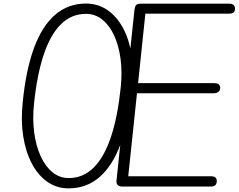

<svg xmlns="http://www.w3.org/2000/svg" viewBox="-20 -1024 1310 1054"><path d="M356 10Q291.5 10 240.2 -25.8Q189 -61.5 155 -125.8Q121 -190 107.5 -275.5Q94 -361 104.5 -460.5Q122 -640 166.8 -761Q211.5 -882 283 -943.2Q354.5 -1004.5 452 -1004.5Q517.5 -1004.5 569.2 -969.2Q621 -934 655 -870.8Q689 -807.5 702.8 -722.2Q716.5 -637 706 -537Q688 -357.5 643 -235.8Q598 -114 526.5 -52Q455 10 356 10ZM166.5 -452.5Q158 -368 168 -294.5Q178 -221 203.8 -165.2Q229.5 -109.5 268.5 -78Q307.5 -46.5 357 -46.5Q436.5 -46.5 494.5 -104.2Q552.5 -162 589.5 -273.8Q626.5 -385.5 643 -546.5Q651.5 -630.5 641.5 -703.2Q631.5 -776 605.8 -831Q580 -886 540.8 -917Q501.5 -948 452 -948Q372.5 -948 314.8 -891.2Q257 -834.5 220 -724Q183 -613.5 166.5 -452.5ZM651 0Q633 0 625.5 -8.8Q618 -17.5 619.5 -33L718 -969Q720 -986.5 726.5 -995.2Q733 -1004 756 -1004H1235.5Q1256 -1004 1263 -996.2Q1270 -988.5 1270 -976.5Q1270 -964 1263 -956.5Q1256 -949 1235.5 -949H778L738 -567.5H1154Q1174.5 -567.5 1181.8 -560Q1189 -552.5 1189 -541Q1189 -529.5 1180 -520.8Q1171 -512 1151 -512H732L684 -56.5H1136Q1156.5 -56.5 1163.2 -49.2Q1170 -42 1170 -30Q1170 -17 1163 -8.5Q1156 0 1136 0Z"/></svg>

Font: Edu SA Hand
Style: Regular
Weight: 400
Designer: Tina and Corey Anderson, Eben Sorkin, Mirko Velimirovic
Foundry: Google for Education
Version: Version 2.000